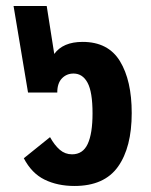

<svg xmlns="http://www.w3.org/2000/svg" viewBox="-20 -604 500 637"><path d="M227 13Q171 13 128 -8Q85 -29 59 -79L146 -149Q161 -122 178.5 -107Q196 -92 219 -92Q255 -92 271 -126.5Q287 -161 287 -228Q287 -299 270.5 -329.5Q254 -360 224 -360Q201 -360 185.5 -344Q170 -328 170 -297H73L25 -584H135L160 -425Q189 -465 254 -465Q339 -465 378 -401Q417 -337 417 -229Q417 -115 371.5 -51Q326 13 227 13Z"/></svg>

Font: Noto Sans Thai Cond
Style: Bold
Weight: 700
Width: 3
Designer: Monotype Design Team
Foundry: Monotype Imaging Inc.
Version: Version 2.002; ttfautohint (v1.8.4.7-5d5b)